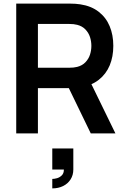

<svg xmlns="http://www.w3.org/2000/svg" viewBox="-20 -740 700 1065"><path d="M270 252.5Q281.4 252.5 296.1 248.5Q310.8 244.5 322.7 232.8Q334.6 221.2 334.3 200.2H270V83.5H386.7V200.2Q386.7 231.2 371.5 255.1Q356.4 278.9 330 292Q303.5 305 270 305ZM70 0V-720H367.5Q399.9 -720 425.2 -716Q486.2 -706.8 527.2 -674.9Q568.2 -643.1 588.3 -594.7Q608.5 -546.3 608.5 -485.7Q608.5 -425.4 588.5 -377.3Q568.4 -329.2 527.9 -297.3Q487.4 -265.5 427.5 -255.8L376.2 -251.3H190.3V0ZM483.5 0 341.5 -293 464.2 -320 620.2 0ZM362.5 -364.2Q390 -364.2 408.2 -369Q436.2 -376.2 453.8 -394.6Q471.5 -413.1 479.2 -436.8Q486.8 -460.5 486.8 -485.7Q486.8 -510.8 479.2 -534.5Q471.5 -558.2 453.8 -576.7Q436.2 -595.2 408.2 -602.3Q390 -607.2 362.5 -607.2H190.3V-364.2Z"/></svg>

Font: Manrope
Style: Regular
Weight: 400
Designer: Mikhail Sharanda
Foundry: Mikhail Sharanda
Version: Version 4.503